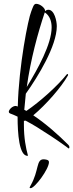

<svg xmlns="http://www.w3.org/2000/svg" viewBox="-20 -773 383 1004"><path d="M124 42C125 42 126 41 126 40C115 0 105 -52 105 -119V-142C106 -142 107 -141 107 -141C108 -141 110 -142 111 -142H114C154 -121 192 -97 208 -86C261 -53 312 -17 337 2C337 3 338 3 339 3C342 3 343 1 343 -4C343 -8 341 -12 337 -16C284 -69 221 -125 154 -170C220 -225 300 -316 335 -378C336 -379 336 -381 336 -382C336 -385 335 -386 333 -386C332 -386 330 -385 329 -384C280 -323 190 -242 118 -193L107 -199L115 -283C179 -373 277 -533 277 -636C277 -662 265 -722 233 -722C226 -722 220 -719 216 -714V-716C216 -731 190 -753 169 -753C156 -753 152 -735 143 -712C128 -677 78 -429 73 -216C72 -216 71 -216 71 -217C67 -218 64 -219 62 -219C45 -219 26 -200 26 -188C26 -185 28 -182 32 -180C44 -176 57 -170 72 -163V-162C72 -75 80 42 124 42ZM120 -318C140 -462 178 -601 214 -708C215 -707 215 -707 216 -707C240 -690 250 -662 250 -630C250 -543 179 -415 120 -318ZM140 211C162 211 236 111 236 75C236 68 232 64 223 62C218 61 213 60 208 60C168 60 185 119 140 197C137 202 135 206 135 207C135 210 137 211 140 211Z"/></svg>

Font: Comforter
Style: Regular
Weight: 400
Designer: Robert E. Leuschke
Foundry: Robert E. Leuschke
Version: Version 1.013; ttfautohint (v1.8.3)